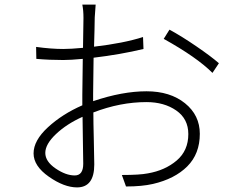

<svg xmlns="http://www.w3.org/2000/svg" viewBox="-20 -804 1040 835"><path d="M305 -41Q342 -41 342 -92Q342 -116 340.5 -190.5Q339 -265 339 -296Q270 -265 223.5 -221Q177 -177 177 -139Q177 -102 221.5 -71.5Q266 -41 305 -41ZM385 -396V-364Q512 -407 617 -407Q720 -407 784.5 -355Q849 -303 849 -222Q849 -135 794.5 -80.5Q740 -26 645 -4Q597 7 528 7L510 -43Q588 -43 623 -50Q698 -63 748.5 -106Q799 -149 799 -221Q799 -287 746.5 -323.5Q694 -360 617 -360Q503 -360 386 -315Q386 -275 388 -194.5Q390 -114 390 -89Q390 11 315 11Q259 11 192.5 -35.5Q126 -82 126 -137Q126 -193 188.5 -250.5Q251 -308 338 -346V-392Q338 -440 340 -548Q287 -543 255 -543Q193 -543 138 -548L137 -600Q203 -591 255 -591Q288 -591 341 -596Q343 -718 343 -726Q343 -759 338 -784H396Q394 -765 392 -728Q392 -717 391 -673.5Q390 -630 389 -601Q518 -616 602 -643L604 -591Q504 -567 387 -553Q385 -443 385 -396ZM692 -635 717 -675Q769 -647 834 -602.5Q899 -558 932 -529L904 -487Q836 -555 692 -635Z"/></svg>

Font: Noto Sans Korean Light
Style: Regular
Weight: 300
Designer: Ryoko NISHIZUKA  (kana & ideographs); Paul D. Hunt (Latin, Greek & Cyrillic); Wenlong ZHANG  (bopomofo); Sandoll Communi
Foundry: Adobe Systems Incorporated
Version: Version 1.000;PS 1;hotconv 1.0.78;makeotf.lib2.5.61930